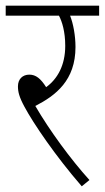

<svg xmlns="http://www.w3.org/2000/svg" viewBox="-20 -642 368 674"><path d="M294 -10C228 -83 154 -184 104 -270C176 -307 245 -360 245 -477C245 -517 237 -560 226 -587H328V-622H0V-587H187C198 -566 209 -531 209 -481C209 -413 182 -365 142 -336C123 -366 106 -380 83 -380C59 -380 43 -364 43 -339C43 -320 47 -302 66 -267C97 -209 175 -94 267 12Z"/></svg>

Font: Noto Sans Condensed ExtraLight
Style: Regular
Weight: 200
Width: 3
Designer: Monotype Design Team
Foundry: Monotype Imaging Inc.
Version: Version 2.013